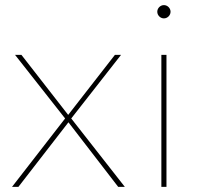

<svg xmlns="http://www.w3.org/2000/svg" viewBox="-20 -732 789 752"><path d="M248 -253 443 0H469L259 -268L454 -517H430L247 -282L64 -517H39L235 -268L27 0H52Z M632 0V-517H612V0ZM622 -660C636 -660 648 -672 648 -686C648 -700 636 -712 622 -712C608 -712 596 -700 596 -686C596 -672 608 -660 622 -660Z"/></svg>

Font: Montserrat-Alt1 Thin
Style: Regular
Weight: 100
Designer: Differentunic
Foundry: Differentunic
Version: Version 7.222